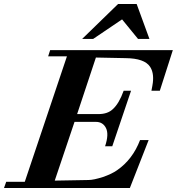

<svg xmlns="http://www.w3.org/2000/svg" viewBox="-66 -941 885 961"><path d="M799 -690 734 -487H692Q695 -501 696.5 -511Q698 -521 699 -527Q705 -577 685 -607Q657 -649 563 -650L414 -653L320 -370H427Q473 -370 499 -395Q530 -423 553 -487H590L496 -209H460Q480 -269 464.5 -300Q449 -331 414 -331H307L208 -37L376 -40Q390 -40 408.5 -44Q427 -48 449 -55Q493 -70 520 -89Q598 -143 635 -240H678L584 0H-46L-35 -31H58L269 -659H175L185 -690ZM682 -746H625L545 -844L400 -746H345L525 -921H618Z"/></svg>

Font: DG Didot
Style: Bold Italic
Weight: 700
Designer: David Gatwood, Takis Katsoulidis, and George D. Matthiopoulos
Foundry: David Gatwood
Version: Version 1.0